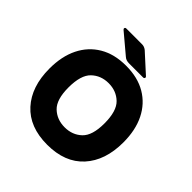

<svg xmlns="http://www.w3.org/2000/svg" viewBox="-191 -840 988 988"><g transform="rotate(45 303.0 -346.5)"><path d="M163 -687Q158 -691 159.5 -696.5Q161 -702 168 -702H283Q299 -702 313 -691L413 -600Q418 -596 416 -590.5Q414 -585 407 -585H305Q283 -585 270 -597ZM303 9Q174 9 104 -68Q34 -145 34 -277Q34 -366 66 -430.5Q98 -495 158 -530.5Q218 -566 303 -566Q388 -566 448 -530.5Q508 -495 540 -430.5Q572 -366 572 -277Q572 -145 502 -68Q432 9 303 9ZM303 -118Q359 -118 396.5 -153.5Q434 -189 434 -277Q434 -367 396.5 -403Q359 -439 303 -439Q247 -439 209.5 -403Q172 -367 172 -277Q172 -189 209.5 -153.5Q247 -118 303 -118Z"/></g></svg>

Font: Zain Black
Style: Regular
Weight: 900
Designer: Zain,Boutros
Foundry: Mobile Telecommunications Company (Zain), 2024
Version: Version 1.50; ttfautohint (v1.8.4)